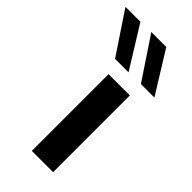

<svg xmlns="http://www.w3.org/2000/svg" viewBox="-330 -784 835 835"><g transform="rotate(45 88.0 -366.5)"><path d="M190 -472V0H59V-472ZM32 -539 -96 -731H-4L115 -539ZM189 -541 61 -733H153L272 -541Z"/></g></svg>

Font: Madhuban SemiBold
Style: Regular
Weight: 600
Designer: jaikishan Patel
Foundry: MagicType
Version: Version 1.000